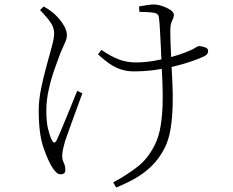

<svg xmlns="http://www.w3.org/2000/svg" viewBox="-20 -780 1040 858"><path d="M159 -735 175 -751Q190 -743 199 -736.5Q208 -730 217 -723Q226 -716 241 -699.5Q256 -683 267.5 -662.5Q279 -642 279 -622Q279 -607 269 -586Q259 -565 250 -543Q238 -512 223 -469Q208 -426 197.5 -378.5Q187 -331 187 -286Q187 -236 194.5 -205Q202 -174 211 -155Q217 -143 222.5 -143Q228 -143 234 -155Q239 -165 249.5 -190Q260 -215 273.5 -247.5Q287 -280 300.5 -313.5Q314 -347 325 -374L348 -363Q338 -336 326.5 -304Q315 -272 303.5 -241Q292 -210 283.5 -185.5Q275 -161 271 -150Q266 -133 262 -115Q258 -97 258 -83Q258 -69 261.5 -61Q265 -53 268.5 -44Q272 -35 272 -19Q272 -10 266 -5.5Q260 -1 253 -1Q240 -1 231.5 -9.5Q223 -18 216 -28Q195 -60 174 -121Q153 -182 153 -286Q153 -332 163.5 -383.5Q174 -435 187.5 -484Q201 -533 211.5 -571.5Q222 -610 222 -631Q222 -656 206.5 -679Q191 -702 159 -735ZM418 -537 433 -557Q474 -529 509.5 -515Q545 -501 588 -501Q626 -501 667.5 -508Q709 -515 746.5 -525.5Q784 -536 809 -546Q840 -558 851.5 -566Q863 -574 870 -574Q880 -574 895 -569Q910 -564 910 -553Q910 -543 904.5 -537Q899 -531 887 -526Q865 -516 833 -505Q801 -494 760.5 -484Q720 -474 673.5 -467.5Q627 -461 577 -461Q548 -461 521.5 -469.5Q495 -478 470 -495Q445 -512 418 -537ZM603 -727 601 -751Q615 -754 635.5 -757Q656 -760 667 -760Q684 -760 705 -753Q726 -746 741.5 -735.5Q757 -725 757 -714Q757 -703 749 -687Q741 -671 741 -644Q741 -630 741.5 -606.5Q742 -583 743.5 -555Q745 -527 746 -497Q748 -459 750.5 -409Q753 -359 751.5 -305.5Q750 -252 742 -202.5Q734 -153 714 -115Q691 -71 658.5 -39Q626 -7 586 16Q546 39 499 58L486 35Q549 1 595.5 -35.5Q642 -72 673 -135Q690 -170 697.5 -215.5Q705 -261 706.5 -311Q708 -361 706 -408.5Q704 -456 702 -493Q701 -525 699 -566Q697 -607 695 -643Q693 -679 691 -694Q690 -710 684.5 -715.5Q679 -721 667 -723Q656 -725 637 -726Q618 -727 603 -727Z"/></svg>

Font: Early Summer Mincho VF
Style: Regular
Weight: 250
Designer: GuiWonder
Version: Version 1.002